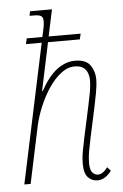

<svg xmlns="http://www.w3.org/2000/svg" viewBox="-54 -799 544 848"><g transform="rotate(-5 217.5 -375.0)"><path d="M344 10Q319 10 302 -8Q285 -26 285 -69Q285 -96 290 -122.5Q295 -149 302 -183L331 -317Q336 -340 342.5 -373.5Q349 -407 349 -435Q349 -449 344 -464Q339 -479 325.5 -489.5Q312 -500 286 -500Q255 -500 225.5 -477Q196 -454 171.5 -417.5Q147 -381 129 -338Q111 -295 102 -255L48 0H20L151 -617H81L87 -642H156Q163 -671 165.5 -686Q168 -701 168 -710Q168 -729 158.5 -734.5Q149 -740 128 -740H108L112 -760H209L184 -642H326L320 -617H179L134 -404H137Q172 -468 210.5 -496.5Q249 -525 290 -525Q339 -525 358 -497.5Q377 -470 377 -435Q377 -411 370.5 -375.5Q364 -340 359 -317L330 -183Q323 -149 318 -122.5Q313 -96 313 -69Q313 -38 324 -26.5Q335 -15 348 -15Q370 -15 391 -44L406 -27Q392 -9 377 0.5Q362 10 344 10Z"/></g></svg>

Font: Noto Serif ExtraCondensed Thin
Style: Italic
Weight: 100
Width: 2
Italic angle: -12°
Designer: Monotype Design Team
Foundry: Monotype Imaging Inc.
Version: Version 2.013